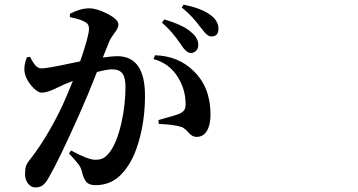

<svg xmlns="http://www.w3.org/2000/svg" viewBox="-20 -780 1540 827"><path d="M131.8 27.3Q115.2 27.3 101.6 11.7Q87.9 -4.9 87.9 -30.3Q87.9 -51.8 91.8 -64Q95.7 -76.2 108.4 -91.8Q180.7 -183.6 247.1 -321.3Q265.6 -361.3 293.9 -431.6Q257.8 -418 233.4 -405.3Q227.5 -403.3 218.8 -398.4Q181.6 -380.9 161.1 -380.9Q140.6 -380.9 115.7 -410.2Q90.8 -439.5 85.9 -468.8Q81.1 -494.1 95.7 -533.2L108.4 -535.2L109.4 -534.2Q124 -507.8 131.8 -499Q143.6 -485.4 159.2 -485.4Q183.6 -485.4 282.2 -506.8Q310.5 -512.7 325.2 -515.6Q363.3 -625 363.3 -656.2Q363.3 -676.8 348.6 -683.6Q331.1 -696.3 281.2 -706.1V-720.7Q326.2 -744.1 364.3 -744.1Q397.5 -744.1 442.4 -720.7Q490.2 -696.3 490.2 -673.8Q490.2 -659.2 471.7 -635.7Q457 -616.2 451.2 -602.5L422.9 -532.2Q465.8 -538.1 484.4 -538.1Q604.5 -538.1 604.5 -368.2Q604.5 -270.5 582 -186.5Q557.6 -90.8 509.8 -37.1Q462.9 17.6 391.6 17.6Q365.2 17.6 352.5 4.4Q339.8 -8.8 332 -43.9Q328.1 -58.6 318.8 -71.3Q309.6 -84 277.3 -119.1L286.1 -131.8Q359.4 -91.8 390.6 -91.8Q412.1 -91.8 425.3 -99.1Q438.5 -106.4 452.1 -124Q482.4 -163.1 502.9 -250Q520.5 -330.1 520.5 -405.3Q520.5 -444.3 507.8 -462.9Q494.1 -481.4 462.9 -481.4Q441.4 -481.4 397.5 -469.7Q362.3 -378.9 322.3 -289.1Q235.4 -93.8 191.4 -17.6Q176.8 8.8 164.1 18.1Q151.4 27.3 131.8 27.3ZM791 -210Q776.4 -226.6 763.7 -232.4Q728.5 -244.1 664.1 -246.1L662.1 -262.7Q670.9 -264.6 685.5 -269.5Q735.4 -283.2 751 -289.1Q767.6 -296.9 773.4 -305.7Q780.3 -315.4 779.3 -334Q779.3 -392.6 747.1 -446.3Q709 -507.8 641.6 -525.4L647.5 -542Q748 -539.1 813.5 -474.6Q886.7 -404.3 886.7 -287.1Q886.7 -243.2 872.1 -217.8Q856.4 -190.4 827.1 -190.4Q808.6 -189.5 791 -210ZM801.8 -551.8Q782.2 -551.8 758.8 -588.9L757.8 -590.8Q718.8 -647.5 677.7 -682.6L687.5 -696.3Q774.4 -670.9 807.6 -637.7Q834 -615.2 834 -586.9Q834 -571.3 824.7 -561.5Q815.4 -551.8 801.8 -551.8ZM890.6 -623Q879.9 -623 870.1 -631.8Q863.3 -636.7 849.6 -655.3Q846.7 -659.2 843.8 -662.1Q808.6 -710.9 762.7 -748L770.5 -759.8Q847.7 -745.1 888.7 -713.9Q920.9 -689.5 920.9 -656.2Q920.9 -623 890.6 -623Z"/></svg>

Font: Bpmf GenRyu Min B
Style: B
Weight: 700
Foundry: But Ko
Version: Version 1.320